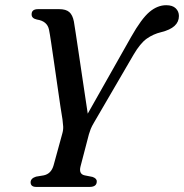

<svg xmlns="http://www.w3.org/2000/svg" viewBox="-20 -736 724 756"><path d="M361 -21.5Q361 0 332.5 0H122.5Q100.5 0 100.5 -18.5Q101 -34 122 -40.5L152 -45.5Q181.5 -51.5 191 -85L225 -209Q229.5 -224 228.8 -237.8Q228 -251.5 226 -266Q223 -281.5 217.8 -317.5Q212.5 -353.5 206 -398.8Q199.5 -444 193 -489.2Q186.5 -534.5 181.2 -569.5Q176 -604.5 173 -619Q166 -653 125.5 -659Q104.5 -663.5 104.5 -679Q104 -700 130 -700H213Q239.5 -700 252.8 -688.5Q266 -677 271 -651Q273.5 -636.5 278.2 -605Q283 -573.5 289.2 -531.8Q295.5 -490 302 -445.5Q308.5 -401 314.8 -359.8Q321 -318.5 325.5 -288.5L496.5 -591Q537 -662.5 568.5 -689Q600 -715.5 634.5 -715.5Q659.5 -715.5 672 -703.2Q684.5 -691 684.5 -673Q684.5 -626.5 615 -609.5Q583.5 -602 557.8 -583.8Q532 -565.5 505.5 -520L350.5 -254Q341.5 -239 337.2 -228.2Q333 -217.5 330 -207L297 -80.5Q289.5 -50.5 313.5 -45.5L344 -39.5Q361.5 -33.5 361 -21.5Z"/></svg>

Font: Fraunces 72pt S050
Style: Italic
Weight: 400
Italic angle: -16°
Version: Version 1.000; ttfautohint (v1.8.3)